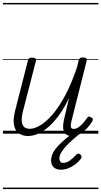

<svg xmlns="http://www.w3.org/2000/svg" viewBox="-20 -905 686 1300"><path d="M170 16Q134 16 108.5 -1.5Q83 -19 75 -57.5Q67 -96 83 -158L169 -495Q172 -506 178 -510.5Q184 -515 198 -515Q214 -515 220 -509Q226 -503 223 -492L137 -158Q126 -117 127 -89Q128 -61 141.5 -47Q155 -33 182 -33Q213 -33 252 -56Q291 -79 334 -128Q377 -177 420 -256.5Q463 -336 502 -451L512 -495Q516 -508 522 -512Q528 -516 542 -516Q557 -516 563.5 -510.5Q570 -505 567 -494L467 -98Q461 -75 459.5 -60.5Q458 -46 463 -39Q468 -32 479 -32Q495 -32 511 -43Q527 -54 542 -71Q557 -88 570 -107Q576 -115 582.5 -115.5Q589 -116 597 -110Q607 -105 608.5 -98.5Q610 -92 606 -86Q594 -65 573 -41Q552 -17 525.5 -0.5Q499 16 468 16Q445 16 431.5 7.5Q418 -1 412 -17.5Q406 -34 407.5 -56.5Q409 -79 416 -107L448 -243Q414 -171 377 -121.5Q340 -72 303.5 -41.5Q267 -11 233 2.5Q199 16 170 16ZM391 244Q361 244 343.5 227.5Q326 211 326 182Q326 158 336.5 135Q347 112 369 87.5Q391 63 423 36Q455 9 498 -23L542 -21V-17Q505 12 475.5 38Q446 64 425 87Q404 110 393 130Q382 150 382 168Q382 181 388.5 189.5Q395 198 408 198Q429 198 450.5 183.5Q472 169 497 142Q502 137 509.5 135.5Q517 134 525 142Q531 149 532 155.5Q533 162 528 169Q511 192 488 209Q465 226 440.5 235Q416 244 391 244ZM0 365H646V375H0ZM0 -20H646V0H0ZM0 -505H646V-500H0ZM0 -885H646V-875H0Z"/></svg>

Font: Playwrite IS Guides
Style: Regular
Weight: 400
Designer: Veronika Burian, José Scaglione
Foundry: TypeTogether
Version: Version 1.003